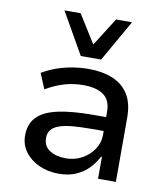

<svg xmlns="http://www.w3.org/2000/svg" viewBox="-85 -831 792 912"><g transform="rotate(10 311.0 -375.5)"><path d="M259 9Q206 9 163 -11Q120 -31 95.5 -65Q71 -99 71 -142Q71 -199 104 -232.5Q137 -266 204.5 -280.5Q272 -295 375 -295H451V-228H380Q326 -228 286.5 -224.5Q247 -221 221.5 -212Q196 -203 183.5 -187.5Q171 -172 171 -148Q171 -109 202 -89Q233 -69 280 -69Q322 -69 357 -88Q392 -107 413.5 -139Q435 -171 435 -208V-320Q435 -376 401 -401Q367 -426 302 -426Q258 -426 214.5 -414Q171 -402 123 -374L92 -448Q124 -467 160.5 -480Q197 -493 236.5 -499.5Q276 -506 315 -506Q381 -506 430.5 -485.5Q480 -465 507 -422Q534 -379 534 -310V0H448V-106H444Q429 -76 404 -49.5Q379 -23 343 -7Q307 9 259 9ZM266 -560 152 -760H230L315 -624L401 -760H478L364 -560Z"/></g></svg>

Font: Nunito Sans 7pt Medium
Style: Regular
Weight: 500
Designer: Vernon Adams
Foundry: Vernon Adams
Version: Version 3.101;gftools[0.9.27]